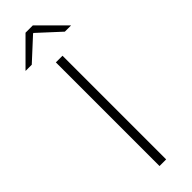

<svg xmlns="http://www.w3.org/2000/svg" viewBox="-310 -830 837 837"><g transform="rotate(-45 108.5 -412.0)"><path d="M129 0H88V-639H129ZM86 -824H131L248 -707V-706H210.5L110 -798.5H107L6.5 -706H-31V-707Z"/></g></svg>

Font: Anek Bangla ExtraLight
Style: Regular
Weight: 250
Designer: Sulekha Rajkumar (Bangla), Yesha Goshar (Latin)
Foundry: Ek Type
Version: Version 1.003